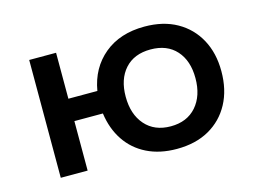

<svg xmlns="http://www.w3.org/2000/svg" viewBox="-76 -644 1065 787"><g transform="rotate(-15 456.5 -250.5)"><path d="M587 9Q515 9 460.5 -18Q406 -45 373 -94.5Q340 -144 331 -210H210V0H96V-500H210V-305H333Q349 -399 416 -454.5Q483 -510 587 -510Q667 -510 724.5 -477.5Q782 -445 813.5 -387Q845 -329 845 -252Q845 -173 813.5 -114.5Q782 -56 724.5 -23.5Q667 9 587 9ZM587 -87Q656 -87 695.5 -132Q735 -177 735 -252Q735 -326 696 -369.5Q657 -413 587 -413Q517 -413 478 -369.5Q439 -326 439 -252Q439 -177 478.5 -132Q518 -87 587 -87Z"/></g></svg>

Font: Nunito Sans 6pt SemiBold
Style: Regular
Weight: 600
Version: Version 3.101;gftools[0.9.27]